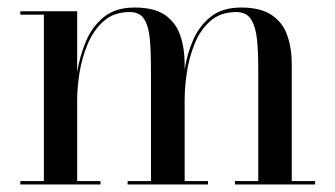

<svg xmlns="http://www.w3.org/2000/svg" viewBox="-20 -490 890 510"><path d="M34 -9H96.5V-451H34V-460H185V-298Q191.5 -339.5 207.8 -379Q224 -418.5 255.2 -444.2Q286.5 -470 337.5 -470Q389 -470 417.8 -450.5Q446.5 -431 458.5 -396.8Q470.5 -362.5 470.5 -319V-305Q476.5 -345.5 492.8 -383.2Q509 -421 539.8 -445.5Q570.5 -470 620.5 -470Q671.5 -470 701 -450.5Q730.5 -431 742.8 -396.8Q755 -362.5 755 -319V-9H817V0H604V-9H666V-308Q666 -350 662.8 -384Q659.5 -418 647.2 -438Q635 -458 607.5 -458Q565.5 -458 538.5 -434Q511.5 -410 496.8 -373.2Q482 -336.5 476.2 -296.8Q470.5 -257 470.5 -225V-9H532.5V0H319V-9H381V-308Q381 -350 378.2 -384Q375.5 -418 363.8 -438Q352 -458 324.5 -458Q282.5 -458 255.5 -434Q228.5 -410 213 -373.2Q197.5 -336.5 191.2 -296.8Q185 -257 185 -225V-9H247V0H34Z"/></svg>

Font: Bodoni* 24pt
Style: Regular
Weight: 400
Version: Version 2.3